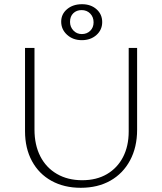

<svg xmlns="http://www.w3.org/2000/svg" viewBox="-20 -886 769 913"><path d="M364 7Q285 7 225 -26Q165 -59 132 -120Q99 -181 99 -262V-658H144V-270Q144 -197 171.5 -143Q199 -89 250.5 -59Q302 -29 371 -29Q439 -29 488.5 -58Q538 -87 565 -139Q592 -191 592 -261V-658H632V-269Q632 -186 598.5 -123.5Q565 -61 505 -27Q445 7 364 7ZM369 -695Q327 -695 299 -720.5Q271 -746 271 -783Q271 -819 299 -842.5Q327 -866 370 -866Q412 -866 439 -842Q466 -818 466 -781Q466 -744 438.5 -719.5Q411 -695 369 -695ZM369 -724Q393 -724 409 -739.5Q425 -755 425 -780Q425 -805 409 -821.5Q393 -838 368 -838Q344 -838 328.5 -823Q313 -808 313 -782Q313 -758 329 -741Q345 -724 369 -724Z"/></svg>

Font: Ysabeau Office ExtraLight
Style: Regular
Weight: 250
Designer: Christian Thalmann (Catharsis Fonts)
Version: Version 2.001;gftools[0.9.30]; featfreeze: tnum,lnum,ss02